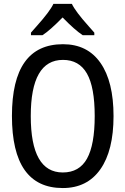

<svg xmlns="http://www.w3.org/2000/svg" viewBox="-20 -951 640 981"><path d="M300.8 9.8Q41 9.8 41 -358.9Q41 -725.1 301.8 -725.1Q426.8 -725.1 493.4 -629.6Q560.1 -534.2 560.1 -357.9Q560.1 -181.6 492.7 -85.9Q425.3 9.8 300.8 9.8ZM300.8 -69.8Q385.3 -69.8 424.6 -140.6Q463.9 -211.4 463.9 -357.9Q463.9 -505.9 424.1 -575.4Q384.3 -645 301.8 -645Q137.2 -645 137.2 -357.9Q137.2 -69.8 300.8 -69.8ZM461.9 -771H402.8Q361.3 -798.3 299.8 -861.8Q234.9 -795.4 196.8 -771H138.2V-784.2Q150.4 -798.3 167 -816.9Q234.9 -892.6 252.9 -931.2H347.2Q365.2 -892.6 433.1 -816.9L461.9 -784.2Z"/></svg>

Font: Noto Mono
Style: Regular
Weight: 400
Designer: Monotype Design Team
Foundry: Monotype Imaging Inc.
Version: Version 1.00